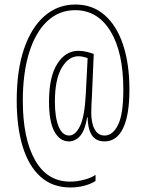

<svg xmlns="http://www.w3.org/2000/svg" viewBox="-20 -738 643 850"><path d="M553 -341Q553 -229 525 -170.5Q497 -112 443 -112Q403 -112 385.5 -141.5Q368 -171 368 -219H366Q356 -160 334.5 -136Q313 -112 285 -112Q245 -112 221 -155.5Q197 -199 197 -288Q197 -398 233.5 -455.5Q270 -513 327 -513Q347 -513 366 -508Q385 -503 395 -499L387 -313Q386 -298 385 -275.5Q384 -253 384 -239Q384 -193 399 -165.5Q414 -138 443 -138Q479 -138 502.5 -185Q526 -232 526 -341Q526 -507 469 -600Q412 -693 313 -693Q241 -693 189 -644Q137 -595 109 -505Q81 -415 81 -292Q81 -125 135 -29.5Q189 66 290 66Q321 66 353 57.5Q385 49 403 36V63Q384 76 354 84Q324 92 292 92Q212 92 159 44Q106 -4 80 -90.5Q54 -177 54 -293Q54 -427 86.5 -522Q119 -617 177.5 -667.5Q236 -718 314 -718Q390 -718 443.5 -671Q497 -624 525 -539.5Q553 -455 553 -341ZM223 -288Q223 -218 239.5 -178Q256 -138 286 -138Q314 -138 334.5 -180.5Q355 -223 360 -325L368 -481Q359 -484 348.5 -486.5Q338 -489 327 -489Q283 -489 253 -437.5Q223 -386 223 -288Z"/></svg>

Font: Noto Sans Gurmukhi ExtraCondensed Thin
Style: Regular
Weight: 100
Width: 2
Designer: Jelle Bosma - Monotype Design Team
Foundry: Monotype Imaging Inc.
Version: Version 2.004; ttfautohint (v1.8.4.7-5d5b)